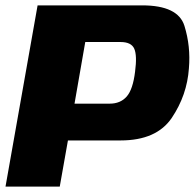

<svg xmlns="http://www.w3.org/2000/svg" viewBox="-32 -695 728 715"><path d="M-11.5 0H190.5L221 -172H417Q551 -172 607.8 -256.2Q664.5 -340.5 671.5 -440.5Q678.5 -522.5 654.8 -598.8Q631 -675 497.5 -675H108ZM245.5 -309 285.5 -538.5H417Q457 -538.5 468 -513.5Q479 -488.5 471 -428Q463 -362 439.8 -335.5Q416.5 -309 376.5 -309Z"/></svg>

Font: Anybody UltraCondensed Thin ExtraBold
Style: Italic
Weight: 800
Italic angle: -10°
Version: Version 1.111